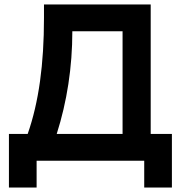

<svg xmlns="http://www.w3.org/2000/svg" viewBox="-20 -720 820 860"><path d="M304 -580H529V-120H234C280 -264 304 -419 304 -580ZM20 120H144V0H626V120H750V-120H655V-700H177V-640C177 -433 154 -263 104 -120H20Z"/></svg>

Font: KT Kiyosuna Sans Bold
Style: Regular
Weight: 700
Designer: [Zen Kaku Gothic] Yoshimichi Ohira
Version: Version 1.010;Glyphs 3.1.2 (3151)